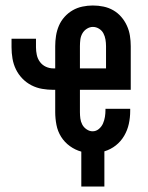

<svg xmlns="http://www.w3.org/2000/svg" viewBox="-20 -548 540 699"><path d="M360 131H276V4Q254 -2 234.5 -16Q215 -30 202.5 -50Q190 -70 185.5 -93.5Q181 -117 181 -140V-221H174Q154 -221 133.5 -224.5Q113 -228 94.5 -237.5Q76 -247 61.5 -262Q47 -277 38 -295.5Q29 -314 25.5 -334.5Q22 -355 22 -376V-407H111V-376Q111 -362 114 -348Q117 -334 125.5 -322.5Q134 -311 147 -305Q160 -299 174 -299H181V-380Q181 -399 184 -418Q187 -437 194.5 -454.5Q202 -472 215 -486.5Q228 -501 244.5 -510.5Q261 -520 280 -524Q299 -528 318 -528Q338 -528 357 -524Q376 -520 392.5 -510.5Q409 -501 421.5 -486.5Q434 -472 442 -454.5Q450 -437 453 -418Q456 -399 456 -380V-221H271V-140Q271 -128 272.5 -116.5Q274 -105 279.5 -94.5Q285 -84 295.5 -77Q306 -70 317 -70Q330 -70 340 -78.5Q350 -87 355 -98.5Q360 -110 362 -122.5Q364 -135 364 -148V-152H454V-144Q454 -120 449 -97Q444 -74 432 -53.5Q420 -33 401.5 -18.5Q383 -4 360 3ZM366 -299V-380Q366 -392 364 -404Q362 -416 356.5 -426.5Q351 -437 340.5 -443.5Q330 -450 318 -450Q307 -450 296.5 -443.5Q286 -437 280 -426.5Q274 -416 272.5 -404Q271 -392 271 -380V-299Z"/></svg>

Font: Iosevka Term Curly Semibold
Style: Regular
Weight: 600
Designer: Belleve Invis
Foundry: Belleve Invis
Version: Version 32.3.0